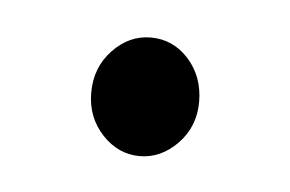

<svg xmlns="http://www.w3.org/2000/svg" viewBox="-26 -115 236 156"><g transform="rotate(5 92.5 -36.5)"><path d="M91.7 12.1Q74.1 12.1 61.1 -1.8Q48 -15.8 48 -35.9Q48 -56.5 61.4 -70.6Q74.8 -84.7 92.4 -84.7Q110.7 -84.7 123.4 -70.6Q136 -56.5 136 -35.9Q136 -15.8 122.5 -1.8Q108.9 12.1 91.7 12.1Z"/></g></svg>

Font: Parastoo
Style: Regular
Weight: 400
Foundry: Saber Rastikerdar (saber.rastikerdar@gmail.com)
Version: Version 3.000